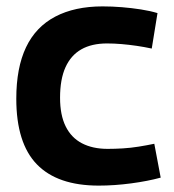

<svg xmlns="http://www.w3.org/2000/svg" viewBox="-20 -571 544 601"><path d="M31 -262Q31 -359 61.5 -423Q92 -487 153 -519Q214 -551 301 -551Q331 -551 361.5 -548.5Q392 -546 421 -541.5Q450 -537 473 -530L455 -419Q432 -424 408 -427.5Q384 -431 360.5 -433Q337 -435 315 -435Q267 -435 234.5 -416.5Q202 -398 185 -360.5Q168 -323 168 -265Q168 -211 185.5 -175.5Q203 -140 236.5 -122.5Q270 -105 317 -105Q340 -105 364.5 -106.5Q389 -108 414 -112Q439 -116 463 -121L483 -15Q443 -4 390.5 3Q338 10 289 10Q160 10 95.5 -56.5Q31 -123 31 -262Z"/></svg>

Font: Georama ExtraCondensed Thin SemiBold
Style: Regular
Weight: 600
Version: Version 1.001